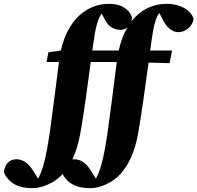

<svg xmlns="http://www.w3.org/2000/svg" viewBox="-178 -751 1031 1003"><path d="M393 -731C269 -731 174 -641 140 -487L75 -478L65 -427H130C114 -302 98 -172 81 -52C72 6 63 63 48 115C40 143 31 163 21 182L-5 141C-28 104 -56 81 -92 81C-133 81 -153 110 -158 149C-129 213 -73 232 -8 232C42 232 108 204 149 158C179 215 232 232 294 232C344 232 410 204 451 158C496 108 526 41 543 -51C563 -165 580 -292 598 -424L708 -421L721 -487H606C608 -496 609 -504 610 -513C622 -600 631 -652 654 -683L680 -635C697 -605 723 -583 755 -583C790 -583 830 -614 833 -653C820 -701 758 -731 695 -731C616 -731 553 -697 507 -638C510 -644 511 -651 512 -658C500 -701 456 -731 393 -731ZM297 141C274 104 246 81 210 81C206 81 203 81 200 82C218 44 231 1 241 -51C262 -166 278 -294 296 -427H432C416 -302 400 -172 383 -52C374 6 365 63 350 115C342 143 333 163 323 182ZM308 -513C320 -600 330 -648 353 -680L374 -642C391 -611 417 -595 455 -595C467 -595 478 -600 488 -609C468 -574 452 -533 442 -487H304C306 -496 307 -504 308 -513Z"/></svg>

Font: Source Serif Pro Black
Style: Italic
Weight: 900
Italic angle: -12°
Designer: Frank Grießhammer
Foundry: Adobe Systems Incorporated
Version: Version 3.001;hotconv 1.0.111;makeotfexe 2.5.65597